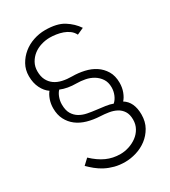

<svg xmlns="http://www.w3.org/2000/svg" viewBox="-195 -813 887 999"><g transform="rotate(-30 248.5 -313.5)"><path d="M405 -190Q454 -160 454 -84Q454 -41 435.5 -8.5Q417 24 388.5 45.5Q360 67 325.5 77.5Q291 88 258 88Q224 88 195.5 80.5Q167 73 143 60.5Q119 48 99.5 32Q80 16 64 0L97 -31Q135 5 173.5 22.5Q212 40 257 40Q283 40 309 31.5Q335 23 356 7.5Q377 -8 390 -31Q403 -54 403 -83Q403 -114 390.5 -133.5Q378 -153 358 -163.5Q338 -174 313 -178Q288 -182 264 -183Q223 -185 188 -195Q153 -205 127.5 -224.5Q102 -244 87 -273Q72 -302 72 -341Q72 -368 80.5 -392Q89 -416 101 -430Q77 -446 61.5 -477Q46 -508 46 -549Q46 -587 63 -617.5Q80 -648 107 -670Q134 -692 168.5 -703.5Q203 -715 238 -715Q309 -715 349.5 -689.5Q390 -664 415 -627L375 -609Q366 -627 350.5 -638.5Q335 -650 316.5 -656.5Q298 -663 278 -666Q258 -669 240 -669Q214 -669 188 -661Q162 -653 142 -637.5Q122 -622 109.5 -599.5Q97 -577 97 -549Q97 -518 108 -496.5Q119 -475 138 -461.5Q157 -448 183.5 -442Q210 -436 241 -436Q277 -436 312.5 -428Q348 -420 375.5 -402Q403 -384 420.5 -355Q438 -326 438 -284Q438 -255 428.5 -230Q419 -205 405 -190ZM121 -336Q121 -301 133.5 -280Q146 -259 166 -247Q186 -235 211.5 -230Q237 -225 263.5 -222Q290 -219 314.5 -215.5Q339 -212 357 -205Q372 -218 381 -239.5Q390 -261 390 -284Q390 -315 376 -336Q362 -357 340.5 -370Q319 -383 293 -388Q267 -393 243 -393Q188 -393 148 -410Q136 -398 128.5 -377.5Q121 -357 121 -336Z"/></g></svg>

Font: Oxford Sans
Style: Regular
Weight: 300
Designer: Matt McInerney, Pablo Impallari, Rodrigo Fuenzalida
Foundry: Matt McInerney, Pablo Impallari, Rodrigo Fuenzalida
Version: Version 3.000g; ttfautohint (v1.5) -l 8 -r 28 -G 28 -x 14 -D